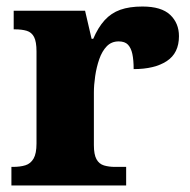

<svg xmlns="http://www.w3.org/2000/svg" viewBox="-20 -569 584 589"><path d="M15 0V-57H19Q42 -57 58 -62Q74 -67 83 -82.5Q92 -98 92 -129V-411Q92 -441 84.5 -455.5Q77 -470 62 -474.5Q47 -479 25 -479H22V-536H241L261 -450H266Q281 -485 301 -507Q321 -529 349 -539Q377 -549 417 -549Q475 -549 502 -523.5Q529 -498 529 -458Q529 -406 491.5 -381.5Q454 -357 390 -357Q390 -385 386 -403.5Q382 -422 372.5 -432Q363 -442 344 -442Q322 -442 307.5 -427Q293 -412 284.5 -387.5Q276 -363 272 -335.5Q268 -308 268 -285V-124Q268 -95 276 -80.5Q284 -66 299 -61.5Q314 -57 333 -57H367V0Z"/></svg>

Font: Noto Serif Thai ExtraBold
Style: Regular
Weight: 800
Version: Version 2.001